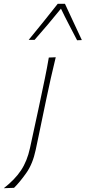

<svg xmlns="http://www.w3.org/2000/svg" viewBox="-102 -797 451 1011"><path d="M-82 194Q-24 149 8.5 100.2Q41 51.5 56 -18L100 -221L110.5 -270.5Q123.5 -332 134.5 -385Q145.5 -438 155 -494L191.5 -495.5Q177.5 -439 165.8 -386.2Q154 -333.5 141 -271.5Q127.5 -207 118 -161Q108.5 -115 101 -79Q93.5 -43 86 -8Q70.5 66 36.2 114.2Q2 162.5 -28 192ZM49 -587Q89 -636 126.8 -682.5Q164.5 -729 202 -777H240Q261 -731.5 283.8 -682.8Q306.5 -634 329 -586L304 -585Q282.5 -626.5 260.8 -668Q239 -709.5 219 -751.5Q185 -709.5 150.8 -669Q116.5 -628.5 80 -587Z"/></svg>

Font: Commissioner Flair Thin
Style: Italic
Weight: 100
Italic angle: -12°
Designer: Kostas Bartsokas
Foundry: Kostas Bartsokas
Version: Version 1.000; ttfautohint (v1.8.3)